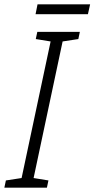

<svg xmlns="http://www.w3.org/2000/svg" viewBox="-51 -860 433 880"><path d="M352 -795 362 -840H121L112 -795ZM164 0 171 -33 103 -44 236 -670 308 -681 315 -714H120L113 -681L181 -670L48 -44L-24 -33L-31 0Z"/></svg>

Font: Noto Sans UI SemiCondensed Light
Style: Italic
Weight: 300
Width: 4
Designer: Monotype Design Team
Foundry: Monotype Imaging Inc.
Version: 1.001